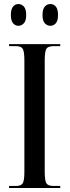

<svg xmlns="http://www.w3.org/2000/svg" viewBox="-20 -933 346 953"><path d="M25 0V-10H59Q85 -10 93 -23.5Q101 -37 101 -80V-632Q101 -677 93 -690.5Q85 -704 59 -704H25V-714H279V-704H246Q218 -704 210 -690.5Q202 -677 202 -632V-80Q202 -37 210 -23.5Q218 -10 246 -10H279V0ZM230 -805Q214 -805 202.5 -817.5Q191 -830 191 -858Q191 -888 202.5 -900.5Q214 -913 230 -913Q246 -913 257 -900.5Q268 -888 268 -858Q268 -830 257 -817.5Q246 -805 230 -805ZM71 -805Q56 -805 45 -817.5Q34 -830 34 -858Q34 -888 45 -900.5Q56 -913 71 -913Q87 -913 98.5 -900.5Q110 -888 110 -858Q110 -830 98.5 -817.5Q87 -805 71 -805Z"/></svg>

Font: Noto Serif Display ExtraCondensed Medium
Style: Regular
Weight: 500
Width: 2
Designer: Monotype Design Team
Foundry: Monotype Imaging Inc.
Version: Version 2.009